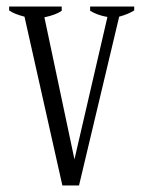

<svg xmlns="http://www.w3.org/2000/svg" viewBox="-20 -568 446 588"><path d="M55 -517C55 -517 171 0 171 0C171 0 222 0 222 0C222 0 345 -517 345 -517C364 -522 380 -529 391 -536C391 -536 391 -548 391 -548C391 -548 256 -548 256 -548C256 -548 256 -535 256 -535C269 -527 286 -520 309 -516C309 -516 208 -80 208 -80C208 -80 116 -515 116 -515C140 -520 158 -527 169 -535C169 -535 169 -548 169 -548C169 -548 8 -548 8 -548C8 -548 8 -536 8 -536C18 -529 34 -522 55 -517Z"/></svg>

Font: BUSH 25 TRIRONG
Style: Regular
Weight: 400
Designer: Katatrad Team
Foundry: CadsonDemak